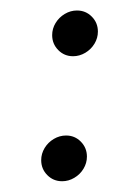

<svg xmlns="http://www.w3.org/2000/svg" viewBox="-20 -441 218 364"><path d="M78.9 -374.4Q78.9 -386.7 85.4 -397.4Q91.9 -408.1 102.8 -414.6Q113.7 -421.1 125.9 -421.1Q142.6 -421.1 154.1 -409.4Q165.6 -397.8 165.6 -381.1Q165.6 -368.9 159.1 -358.1Q152.6 -347.4 141.7 -340.9Q130.7 -334.4 118.5 -334.4Q101.9 -334.4 90.4 -346.1Q78.9 -357.8 78.9 -374.4ZM58.1 -137.4Q58.1 -149.6 64.6 -160.4Q71.1 -171.1 82 -177.6Q93 -184.1 105.2 -184.1Q121.9 -184.1 133.3 -172.4Q144.8 -160.7 144.8 -144.1Q144.8 -131.9 138.3 -121.1Q131.9 -110.4 120.9 -103.9Q110 -97.4 97.8 -97.4Q81.1 -97.4 69.6 -109.1Q58.1 -120.7 58.1 -137.4Z"/></svg>

Font: 26F Galaxy Sans
Style: Bold Italic
Weight: 700
Italic angle: -5°
Designer: C₂₉H₂₅N₃O₅
Version: Version 1.200